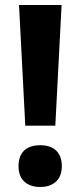

<svg xmlns="http://www.w3.org/2000/svg" viewBox="-20 -734 322 767"><path d="M201 -232 226 -714H56L81 -232ZM54 -70C54 -11 93 13 141 13C187 13 227 -11 227 -70C227 -132 187 -154 141 -154C93 -154 54 -132 54 -70Z"/></svg>

Font: Noto Sans Canadian Aboriginal
Style: Bold
Weight: 700
Designer: Monotype Design Team, Typotheque's Kevin King
Foundry: Monotype Imaging Inc.
Version: Version 2.004